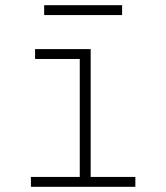

<svg xmlns="http://www.w3.org/2000/svg" viewBox="-20 -719 640 739"><path d="M99 0V-38H287V-492H115V-530H329V-38H501V0ZM450 -661H150V-699H450Z"/></svg>

Font: Iosevka Slab XLtEx
Style: Regular
Weight: 200
Width: 7
Monospace: yes
Designer: Belleve Invis
Foundry: Belleve Invis
Version: Version 11.1.0; ttfautohint (v1.8.3)